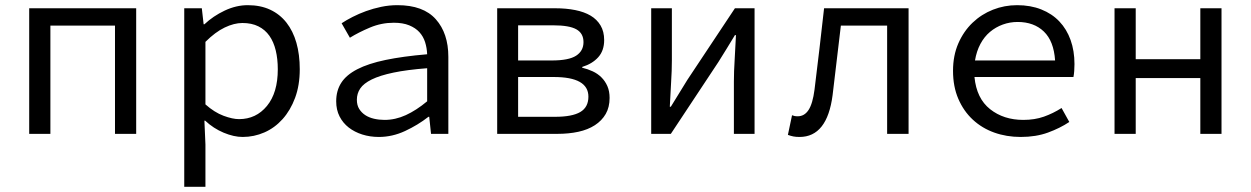

<svg xmlns="http://www.w3.org/2000/svg" viewBox="-20 -518 4840 743"><path d="M93 0V-486H507V0H425V-419H175V0Z M693 205V-486H761L768 -424H771Q805 -456 849.5 -477Q894 -498 939 -498Q988 -498 1025.5 -480.5Q1063 -463 1088.5 -430.5Q1114 -398 1127 -352.5Q1140 -307 1140 -250Q1140 -188 1122 -139.5Q1104 -91 1073.5 -57Q1043 -23 1003 -5.5Q963 12 919 12Q885 12 845.5 -4.5Q806 -21 774 -51H771L775 41V205ZM905 -57Q971 -57 1013 -108Q1055 -159 1055 -250Q1055 -290 1047 -323Q1039 -356 1022.5 -379.5Q1006 -403 980 -416Q954 -429 918 -429Q886 -429 849.5 -411.5Q813 -394 775 -356V-114Q810 -83 845 -70Q880 -57 905 -57Z M1446 12Q1412 12 1382 2.5Q1352 -7 1329.5 -24.5Q1307 -42 1294 -67.5Q1281 -93 1281 -126Q1281 -167 1300.5 -197.5Q1320 -228 1362.5 -250Q1405 -272 1472 -286Q1539 -300 1633 -308Q1632 -333 1625 -355Q1618 -377 1603 -393.5Q1588 -410 1563.5 -420Q1539 -430 1504 -430Q1456 -430 1412 -411.5Q1368 -393 1334 -372L1302 -428Q1320 -440 1344.5 -452.5Q1369 -465 1396.5 -475Q1424 -485 1455 -491.5Q1486 -498 1518 -498Q1618 -498 1666.5 -443.5Q1715 -389 1715 -298V0H1648L1641 -66H1638Q1597 -34 1547.5 -11Q1498 12 1446 12ZM1468 -54Q1510 -54 1550.5 -72.5Q1591 -91 1633 -126V-254Q1555 -248 1502.5 -237Q1450 -226 1418.5 -210.5Q1387 -195 1374 -175.5Q1361 -156 1361 -132Q1361 -111 1370 -96.5Q1379 -82 1393.5 -72.5Q1408 -63 1427.5 -58.5Q1447 -54 1468 -54Z M1904 0V-486H2129Q2171 -486 2206 -479Q2241 -472 2265.5 -457.5Q2290 -443 2304 -419.5Q2318 -396 2318 -363Q2318 -322 2295 -296.5Q2272 -271 2233 -259V-256Q2254 -251 2273.5 -242Q2293 -233 2307.5 -218.5Q2322 -204 2330.5 -184.5Q2339 -165 2339 -139Q2339 -103 2324 -77Q2309 -51 2282 -33.5Q2255 -16 2218 -8Q2181 0 2137 0ZM1985 -284H2115Q2181 -284 2209.5 -302.5Q2238 -321 2238 -355Q2238 -389 2210.5 -404.5Q2183 -420 2121 -420H1985ZM1985 -66H2128Q2194 -66 2225.5 -84.5Q2257 -103 2257 -144Q2257 -220 2123 -220H1985Z M2500 0V-486H2580V-284Q2580 -245 2577 -198.5Q2574 -152 2572 -105H2576Q2590 -128 2608 -157Q2626 -186 2640 -209L2824 -486H2900V0H2820V-202Q2820 -241 2823 -287.5Q2826 -334 2828 -382H2824Q2810 -359 2792 -329.5Q2774 -300 2760 -278L2576 0Z M3074 12Q3060 12 3050 10Q3040 8 3029 4L3045 -72Q3050 -70 3055 -69Q3060 -68 3067 -68Q3093 -68 3109 -92.5Q3125 -117 3132 -171Q3142 -250 3151 -328.5Q3160 -407 3169 -486H3496V0H3413V-419H3234Q3226 -352 3218 -284.5Q3210 -217 3202 -150Q3181 12 3074 12Z M3930 12Q3875 12 3827.5 -5Q3780 -22 3744.5 -55Q3709 -88 3688.5 -135.5Q3668 -183 3668 -244Q3668 -303 3688.5 -350Q3709 -397 3743.5 -430Q3778 -463 3822.5 -480.5Q3867 -498 3916 -498Q3968 -498 4009.5 -481.5Q4051 -465 4079.5 -435Q4108 -405 4123 -363Q4138 -321 4138 -270Q4138 -256 4137 -243Q4136 -230 4134 -220H3751Q3759 -137 3811.5 -95.5Q3864 -54 3940 -54Q3984 -54 4019.5 -66.5Q4055 -79 4088 -100L4118 -46Q4082 -22 4035.5 -5Q3989 12 3930 12ZM3918 -433Q3888 -433 3860.5 -423Q3833 -413 3811 -394.5Q3789 -376 3774 -348Q3759 -320 3753 -284H4063Q4058 -359 4019.5 -396Q3981 -433 3918 -433Z M4293 0V-486H4375V-289H4625V-486H4707V0H4625V-216H4375V0Z"/></svg>

Font: Source Code Pro
Style: Regular
Weight: 400
Monospace: yes
Designer: Paul D. Hunt, Teo Tuominen
Foundry: Adobe Systems Incorporated
Version: Version 2.030;PS 1.000;hotconv 16.6.51;makeotf.lib2.5.65220